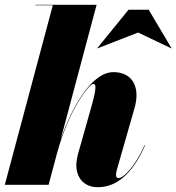

<svg xmlns="http://www.w3.org/2000/svg" viewBox="-20 -770 734 800"><path d="M361.5 -328 307.5 -137C302.5 -120.5 298 -97.5 298 -82C298 -29 330.5 10 387.5 10C461 10 529 -38.5 584.5 -164.5L582.5 -165C544 -79.5 497 -28 473.5 -28C467 -28 463.5 -31.5 463.5 -43C463.5 -48 465.5 -58 467 -63L540.5 -319.5C566.5 -409.5 529.5 -469.5 453 -469.5C362 -469.5 280 -325.5 232.5 -188L382.5 -750H127.5V-748H200L0 0H182.5L218 -133C266.5 -311.5 351 -420.5 369 -420.5C380 -420.5 383.5 -406 361.5 -328ZM555.5 -634.5 693.5 -568.5 694.5 -569.5 599.5 -729.5H515.5L385.5 -569.5L386 -568.5Z"/></svg>

Font: Bodoni* 96pt Fatface
Style: Italic
Weight: 900
Italic angle: -13°
Version: Version 2.3